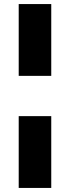

<svg xmlns="http://www.w3.org/2000/svg" viewBox="-20 -763 343 944"><path d="M72 -390V-743H232V-390ZM72 161V-192H232V161Z"/></svg>

Font: Saira ExtraBold
Style: Regular
Weight: 800
Designer: Hector Gatti with collaboration of the Omnibus-Type team
Foundry: Omnibus-Type
Version: Version 1.100; ttfautohint (v1.8.3)